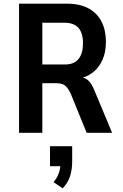

<svg xmlns="http://www.w3.org/2000/svg" viewBox="-20 -725 669 1048"><path d="M84 0V-705H346Q447 -705 502.5 -650.5Q558 -596 558 -496Q558 -441 540.5 -401Q523 -361 495 -336.5Q467 -312 434 -302V-300L443 -298Q458 -292 471.5 -275Q485 -258 498 -225L592 0H453L368 -209Q358 -232 347 -246Q336 -260 321.5 -265.5Q307 -271 284 -271H211V0ZM211 -373H335Q384 -373 408.5 -403Q433 -433 433 -489Q433 -545 408 -573Q383 -601 331 -601H211ZM322 303 272 269Q291 248 300.5 221.5Q310 195 310 168L332 182H253V73H374V156Q374 200 362.5 236.5Q351 273 322 303Z"/></svg>

Font: Nunito Sans 7pt Condensed
Style: Bold
Weight: 700
Width: 3
Designer: Vernon Adams
Foundry: Vernon Adams
Version: Version 3.101;gftools[0.9.27]